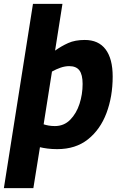

<svg xmlns="http://www.w3.org/2000/svg" viewBox="-48 -760 620 990"><path d="M-28 210 122 -740H274L236 -499Q268 -522 303.5 -538Q339 -554 389 -554Q460 -554 496.5 -505.5Q533 -457 533 -365Q533 -262 501 -177Q469 -92 405.5 -41.5Q342 9 247 9Q220 9 197 6Q174 3 158 -1L124 210ZM235 -110Q282 -110 314 -142.5Q346 -175 362 -224.5Q378 -274 378 -327Q378 -375 361.5 -397Q345 -419 309 -419Q287 -419 264 -411Q241 -403 220 -391L177 -119Q189 -115 203.5 -112.5Q218 -110 235 -110Z"/></svg>

Font: Georama
Style: Bold Italic
Weight: 700
Italic angle: -9°
Designer: Jean-Baptiste Levee
Foundry: Production Type
Version: Version 1.000